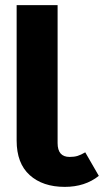

<svg xmlns="http://www.w3.org/2000/svg" viewBox="-20 -713 406 750"><path d="M366 -26Q312 17 233 17Q147 17 96 -29Q45 -75 45 -164V-693H205V-154Q205 -100 252 -100Q270 -100 283 -104Q296 -108 313 -118Z"/></svg>

Font: Fira Sans Condensed
Style: Bold
Weight: 700
Width: 3
Designer: bBox Type GmbH & Carrois Corporate GbR & Edenspiekermann AG
Foundry: bBox Type GmbH & Carrois Corporate GbR & Edenspiekermann AG
Version: Version 4.301